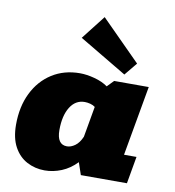

<svg xmlns="http://www.w3.org/2000/svg" viewBox="-92 -930 929 1020"><g transform="rotate(10 372.5 -420.5)"><path d="M216.8 8.8Q164.6 8.8 120.8 -14.4Q77.1 -37.6 51.3 -85Q25.4 -132.3 25.4 -204.6Q25.4 -302.2 61.8 -376Q98.1 -449.7 163.1 -491Q228 -532.2 313.5 -532.2Q349.6 -532.2 392.3 -520.8Q435.1 -509.3 464.4 -488.3L498.5 -523.4H685.1L618.2 -146.5H685.5L659.7 0H411.1L388.7 -65.9Q352.1 -27.8 307.4 -9.5Q262.7 8.8 216.8 8.8ZM311.5 -137.7Q332.5 -137.7 354.5 -153.3Q376.5 -168.9 391.6 -203.6L420.9 -369.6Q410.2 -377.9 394.5 -382.1Q378.9 -386.2 364.7 -386.2Q314.5 -386.2 285.9 -339.8Q257.3 -293.5 257.3 -216.3Q257.3 -137.7 311.5 -137.7ZM545.9 -566.4 289.1 -719.2 390.1 -848.6 602.5 -635.3Z"/></g></svg>

Font: Bevan
Style: Italic
Weight: 400
Italic angle: -10°
Designer: Vernon Adams
Foundry: Vernon Adams
Version: Version 2.100; ttfautohint (v1.8.3)